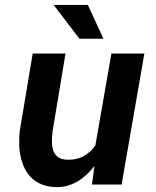

<svg xmlns="http://www.w3.org/2000/svg" viewBox="-20 -744 627 774"><path d="M360.8 -74.7Q346.2 -56.2 329.6 -40.5Q313 -24.9 293.9 -13.4Q274.9 -2 253.2 4.4Q231.4 10.7 207.5 10.3Q175.3 9.8 151.1 0.5Q127 -8.8 109.4 -24.9Q91.8 -41 80.8 -62.5Q69.8 -84 64 -108.9Q58.1 -133.8 57.4 -161.1Q56.6 -188.5 59.6 -215.8L111.8 -528.3H244.1L191.9 -214.4Q189.5 -193.8 189.2 -173.6Q189 -153.3 194.6 -137.2Q200.2 -121.1 213.9 -110.8Q227.5 -100.6 252.9 -100.1Q288.6 -99.1 316.2 -114Q343.8 -128.9 364.3 -157.2L429.2 -528.3H562L470.2 0H350.6ZM397 -587.9H300.3L196.3 -724.1H334Z"/></svg>

Font: Roboto Mono
Style: Bold Italic
Weight: 700
Designer: Google
Version: Version 2.000985; 2015; ttfautohint (v1.3)